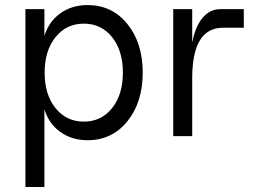

<svg xmlns="http://www.w3.org/2000/svg" viewBox="-20 -536 999 756"><path d="M325.2 16.1Q262.7 16.1 217.3 -16.6Q171.9 -49.3 154.8 -106V200.2H80.1V-500H154.8V-394Q171.9 -450.7 217.3 -483.4Q262.7 -516.1 325.2 -516.1Q420.9 -516.1 481.4 -441.7Q542 -367.2 542 -250Q542 -132.8 481.4 -58.3Q420.9 16.1 325.2 16.1ZM198.5 -110.4Q241.2 -57.1 310.1 -57.1Q378.9 -57.1 421.4 -110.4Q463.9 -163.6 463.9 -250Q463.9 -336.4 421.4 -389.6Q378.9 -442.9 310.1 -442.9Q241.2 -442.9 198.5 -389.6Q155.8 -336.4 155.8 -250Q155.8 -163.6 198.5 -110.4Z M662.1 0V-500H736.8V-368.2Q749 -431.6 777.6 -465.8Q806.2 -500 848.1 -500H939.9V-426.8H857.9Q736.8 -426.8 736.8 -228V0Z"/></svg>

Font: Uncut Sans
Style: Regular
Weight: 400
Designer: Kasper Nordkvist
Foundry: UNCUT.wtf
Version: Version 1.304;Glyphs 3.2 (3246)